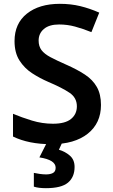

<svg xmlns="http://www.w3.org/2000/svg" viewBox="-20 -744 590 1004"><path d="M508 -195Q508 -100 439 -45Q370 10 248 10Q130 10 48 -30V-149Q93 -130 147 -113.5Q201 -97 257 -97Q321 -97 351.5 -122Q382 -147 382 -188Q382 -233 343.5 -259Q305 -285 232 -316Q188 -335 148 -361Q108 -387 82 -427.5Q56 -468 56 -529Q56 -621 120.5 -672.5Q185 -724 293 -724Q350 -724 399.5 -712Q449 -700 499 -678L458 -576Q413 -594 372.5 -605Q332 -616 289 -616Q237 -616 209.5 -592.5Q182 -569 182 -532Q182 -502 197 -482Q212 -462 244 -445Q276 -428 326 -406Q383 -381 424 -354Q465 -327 486.5 -289Q508 -251 508 -195ZM370 129Q370 182 335.5 211Q301 240 220 240Q201 240 185 238Q169 236 157 232V160Q170 163 188 165.5Q206 168 221 168Q243 168 257 160.5Q271 153 271 133Q271 92 186 79L226 0H306L288 39Q320 48 345 69.5Q370 91 370 129Z"/></svg>

Font: Noto Sans Medefaidrin SemiBold
Style: Regular
Weight: 600
Designer: Dalton Maag Ltd
Foundry: Dalton Maag Ltd
Version: Version 1.002; ttfautohint (v1.8.4.7-5d5b)